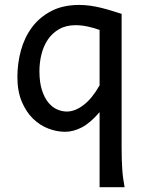

<svg xmlns="http://www.w3.org/2000/svg" viewBox="-20 -528 592 787"><path d="M388.2 -405.3Q366.2 -413.6 339.6 -419.2Q313 -424.8 290.5 -424.8Q250.5 -424.8 222.2 -408.4Q193.8 -392.1 176 -365.5Q158.2 -338.9 149.9 -305.2Q141.6 -271.5 141.6 -236.8Q141.6 -191.4 151.6 -159.7Q161.6 -127.9 177.7 -108.2Q193.8 -88.4 213.9 -79.6Q233.9 -70.8 253.9 -70.8Q287.6 -70.8 322.8 -97.7Q357.9 -124.5 388.2 -178.2ZM388.2 -68.4Q350.1 -23.9 315.4 -5.9Q280.8 12.2 246.6 12.2Q212.9 12.2 178.2 -1Q143.6 -14.2 115.2 -41.7Q86.9 -69.3 69.1 -111.8Q51.3 -154.3 51.3 -212.4Q51.3 -268.6 65.9 -321.8Q80.6 -375 111.3 -416.3Q142.1 -457.5 190.2 -482.7Q238.3 -507.8 305.2 -507.8Q327.1 -507.8 349.6 -504.6Q372.1 -501.5 394 -496.1Q416 -490.7 437.3 -484.1Q458.5 -477.5 478.5 -471.2V73.2Q478.5 102.5 479.2 126.2Q480 149.9 481.4 169.9Q482.9 189.9 485.4 206.8Q487.8 223.6 490.7 239.3H388.2Z"/></svg>

Font: Andika Phon
Style: Regular
Weight: 400
Designer: Victor Gaultney, Annie Olsen, Julie Remington, Don Collingsworth, Eric Hays, Becca Hirsbrunner
Foundry: SIL International
Version: Version 5.000